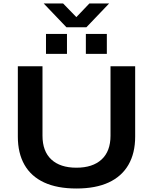

<svg xmlns="http://www.w3.org/2000/svg" viewBox="-20 -1066 874 1098"><path d="M417 12Q307 12 232.5 -22.5Q158 -57 120 -123.5Q82 -190 82 -285V-687H223V-290Q223 -201 273.5 -154Q324 -107 417 -107Q510 -107 561 -154Q612 -201 612 -290V-687H753V-285Q753 -190 714.5 -123.5Q676 -57 601.5 -22.5Q527 12 417 12ZM243 -758V-872H363V-758ZM471 -758V-872H591V-758ZM230 -1046H341L447 -937L386 -936L491 -1046H604L474 -910H360Z"/></svg>

Font: Archivo SemiExpanded SemiBold
Style: Regular
Weight: 600
Width: 6
Designer: Hector Gatti
Foundry: Omnibus-Type
Version: Version 2.001